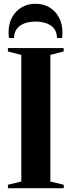

<svg xmlns="http://www.w3.org/2000/svg" viewBox="-20 -998 380 1018"><path d="M93 -35.5V-707L22 -725V-743H317.5V-725L247 -707V-35.5L318 -18.5V0H22V-18.5ZM168.5 -978Q210 -978 242 -959Q274 -940 292.5 -905.8Q311 -871.5 311 -827Q311 -817 310.5 -810.5Q310 -804 309 -796H282Q282 -801 281.5 -806.8Q281 -812.5 279.5 -818.5Q274.5 -840.5 259.2 -854.8Q244 -869 220.8 -876.2Q197.5 -883.5 168.5 -883.5Q139.5 -883.5 116.2 -876.2Q93 -869 77.8 -854.8Q62.5 -840.5 57 -818.5Q55.5 -812.5 55 -806.8Q54.5 -801 54.5 -796H27.5Q26.5 -804 26 -810.5Q25.5 -817 25.5 -827Q25.5 -871.5 44 -905.8Q62.5 -940 94.8 -959Q127 -978 168.5 -978Z"/></svg>

Font: Merriweather 144pt
Style: Bold
Weight: 700
Version: Version 2.100